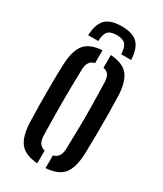

<svg xmlns="http://www.w3.org/2000/svg" viewBox="-191 -823 767 903"><g transform="rotate(30 193.0 -371.5)"><path d="M44.5 -140Q43 -186 42.2 -242.5Q41.5 -299 42 -356Q42.5 -413 44.5 -460Q48 -533.5 75.8 -567.8Q103.5 -602 170.5 -607V-537.5Q133 -529.5 131.5 -480Q129 -383 129 -299.8Q129 -216.5 131.5 -120Q133 -70.5 170.5 -62.5V7Q103.5 2.5 75.8 -32Q48 -66.5 44.5 -140ZM215.5 7V-62Q253 -70 254.5 -120Q256.5 -185 257.2 -242.5Q258 -300 257.2 -357.8Q256.5 -415.5 254.5 -480Q253.5 -506.5 244.8 -520.2Q236 -534 215.5 -538V-607Q283.5 -602.5 311 -567.8Q338.5 -533 342 -460Q343.5 -414 344 -357.5Q344.5 -301 344 -244.2Q343.5 -187.5 342 -140Q338.5 -67 311 -32.2Q283.5 2.5 215.5 7ZM193.5 -750Q133.5 -750 106.5 -723.2Q79.5 -696.5 76.5 -634.5H131.5Q132 -671 146 -686.8Q160 -702.5 193.5 -702.5Q227 -702.5 241 -686.8Q255 -671 255.5 -634.5H310Q307 -696.5 280 -723.2Q253 -750 193.5 -750Z"/></g></svg>

Font: Big Shoulders Stencil Display SemiBold
Style: Regular
Weight: 600
Designer: Patric King
Foundry: XO Type Co
Version: Version 1.000